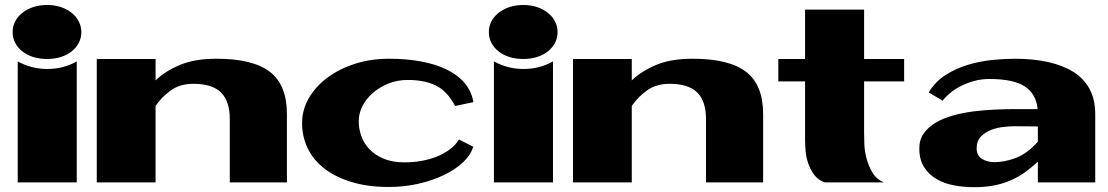

<svg xmlns="http://www.w3.org/2000/svg" viewBox="-20 -739 4488 778"><path d="M51.8 -490.2Q108.4 -459 173.3 -459.5Q238.3 -460 291 -490.2V0H51.8ZM31.2 -609.4Q31.2 -631.8 41 -651.4Q50.8 -670.9 69.3 -686Q87.9 -701.2 113.8 -710Q139.6 -718.8 170.9 -718.8Q202.1 -718.8 227.5 -710Q252.9 -701.2 271.5 -686Q290 -670.9 299.8 -650.9Q309.6 -630.9 309.6 -609.4Q309.6 -585.9 299.8 -566.4Q290 -546.9 271.5 -531.7Q252.9 -516.6 227.5 -508.3Q202.1 -500 170.9 -500Q139.6 -500 113.8 -508.3Q87.9 -516.6 69.3 -531.7Q50.8 -546.9 41 -566.4Q31.2 -585.9 31.2 -609.4Z M372.1 -500H610.4V-413.1Q648.4 -450.2 708.5 -475.6Q768.6 -501 857.4 -501Q1004.9 -501 1073.7 -447.8Q1142.6 -394.5 1142.6 -276.4V0H911.1V-255.9Q911.1 -329.1 875.5 -364.3Q839.8 -399.4 763.7 -399.4Q709 -399.4 671.4 -372.1Q633.8 -344.7 610.4 -309.6V0H372.1Z M1824.2 -309.6Q1792 -370.1 1746.1 -392.6Q1700.2 -415 1631.8 -415Q1589.8 -415 1553.7 -400.4Q1517.6 -385.7 1490.7 -362.3Q1463.9 -338.9 1448.7 -309.1Q1433.6 -279.3 1433.6 -248Q1433.6 -216.8 1444.3 -187Q1455.1 -157.2 1477.5 -133.8Q1500 -110.4 1535.2 -95.7Q1570.3 -81.1 1619.1 -81.1Q1653.3 -81.1 1687 -86.9Q1720.7 -92.8 1750 -104.5Q1779.3 -116.2 1802.7 -133.8Q1826.2 -151.4 1839.8 -173.8L1897.5 -144.5Q1887.7 -111.3 1856.9 -82Q1826.2 -52.7 1779.8 -30.3Q1733.4 -7.8 1676.3 5.4Q1619.1 18.6 1555.7 18.6Q1468.8 18.6 1402.8 -2Q1336.9 -22.5 1293 -57.1Q1249 -91.8 1226.6 -138.7Q1204.1 -185.5 1204.1 -240.2Q1204.1 -293.9 1231.4 -341.3Q1258.8 -388.7 1306.6 -424.3Q1354.5 -460 1418.5 -480.5Q1482.4 -501 1555.7 -501Q1627.9 -501 1687.5 -489.7Q1747.1 -478.5 1791.5 -456.5Q1835.9 -434.6 1863.3 -401.9Q1890.6 -369.1 1898.4 -325.2Z M1981.4 -490.2Q2038.1 -459 2103 -459.5Q2168 -460 2220.7 -490.2V0H1981.4ZM1960.9 -609.4Q1960.9 -631.8 1970.7 -651.4Q1980.5 -670.9 1999 -686Q2017.6 -701.2 2043.5 -710Q2069.3 -718.8 2100.6 -718.8Q2131.8 -718.8 2157.2 -710Q2182.6 -701.2 2201.2 -686Q2219.7 -670.9 2229.5 -650.9Q2239.3 -630.9 2239.3 -609.4Q2239.3 -585.9 2229.5 -566.4Q2219.7 -546.9 2201.2 -531.7Q2182.6 -516.6 2157.2 -508.3Q2131.8 -500 2100.6 -500Q2069.3 -500 2043.5 -508.3Q2017.6 -516.6 1999 -531.7Q1980.5 -546.9 1970.7 -566.4Q1960.9 -585.9 1960.9 -609.4Z M2301.8 -500H2540V-413.1Q2578.1 -450.2 2638.2 -475.6Q2698.2 -501 2787.1 -501Q2934.6 -501 3003.4 -447.8Q3072.3 -394.5 3072.3 -276.4V0H2840.8V-255.9Q2840.8 -329.1 2805.2 -364.3Q2769.5 -399.4 2693.4 -399.4Q2638.7 -399.4 2601.1 -372.1Q2563.5 -344.7 2540 -309.6V0H2301.8Z M3133.8 -500H3242.2V-700.2H3481.4V-500H3643.6V-409.2H3481.4V-200.2Q3481.4 -183.6 3482.4 -155.3Q3483.4 -127 3491.2 -97.2Q3499 -67.4 3515.1 -40Q3531.2 -12.7 3561.5 0H3322.3Q3295.9 -8.8 3280.3 -29.3Q3264.6 -49.8 3255.9 -74.2Q3247.1 -98.6 3244.6 -124.5Q3242.2 -150.4 3242.2 -169.9V-409.2H3133.8Z M4185.5 0V-84Q4160.2 -60.5 4134.8 -42Q4109.4 -23.4 4079.1 -9.8Q4048.8 3.9 4011.7 11.7Q3974.6 19.5 3926.8 19.5Q3885.7 19.5 3846.2 12.2Q3806.6 4.9 3775.4 -13.2Q3744.1 -31.2 3724.6 -61.5Q3705.1 -91.8 3705.1 -137.7Q3705.1 -173.8 3723.6 -199.2Q3742.2 -224.6 3772 -242.2Q3801.8 -259.8 3841.8 -271Q3881.8 -282.2 3924.8 -287.6Q3967.8 -293 4011.2 -294.9Q4054.7 -296.9 4091.8 -296.9H4184.6Q4178.7 -358.4 4132.8 -388.7Q4086.9 -418.9 3989.3 -418.9Q3956.1 -418.9 3926.3 -410.6Q3896.5 -402.3 3872.1 -389.6Q3847.7 -377 3829.1 -361.3Q3810.5 -345.7 3799.8 -331.1L3743.2 -364.3Q3769.5 -408.2 3811.5 -435.1Q3853.5 -461.9 3902.8 -476.6Q3952.1 -491.2 4002 -496.1Q4051.8 -501 4092.8 -501Q4166 -501 4226.1 -487.8Q4286.1 -474.6 4329.1 -447.8Q4372.1 -420.9 4395 -378.4Q4418 -335.9 4418 -276.4V0ZM4091.8 -227.5Q4073.2 -227.5 4046.4 -224.6Q4019.5 -221.7 3995.6 -212.4Q3971.7 -203.1 3954.6 -185.5Q3937.5 -168 3937.5 -137.7Q3937.5 -108.4 3959 -95.2Q3980.5 -82 4009.8 -82Q4051.8 -82 4097.7 -99.6Q4143.6 -117.2 4185.5 -165V-226.6Q4161.1 -226.6 4138.2 -227.1Q4115.2 -227.5 4091.8 -227.5Z"/></svg>

Font: Polsku
Style: Regular
Weight: 400
Designer: Sebastien Sanfilippo
Version: Version 1.1